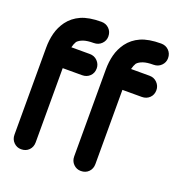

<svg xmlns="http://www.w3.org/2000/svg" viewBox="-134 -849 909 970"><g transform="rotate(20 321.0 -364.0)"><path d="M29 -517Q29 -559 38.5 -595.5Q48 -632 71 -664Q97 -699 138.5 -717.5Q180 -736 247 -736Q272 -736 288.5 -719.5Q305 -703 305 -678Q305 -655 288.5 -638.5Q272 -622 247 -622Q213 -622 192.5 -615Q172 -608 161 -596Q153 -583 148 -563H247Q272 -563 288.5 -546Q305 -529 305 -506Q305 -481 288.5 -465Q272 -449 247 -449H143V-50Q143 -25 127 -8.5Q111 8 85 8Q62 8 45.5 -8.5Q29 -25 29 -50ZM350 -517Q350 -559 359.5 -595.5Q369 -632 392 -664Q418 -699 459.5 -717.5Q501 -736 568 -736Q593 -736 609.5 -719.5Q626 -703 626 -678Q626 -655 609.5 -638.5Q593 -622 568 -622Q534 -622 513.5 -615Q493 -608 482 -596Q474 -583 469 -563H568Q593 -563 609.5 -546Q626 -529 626 -506Q626 -481 609.5 -465Q593 -449 568 -449H464V-50Q464 -25 448 -8.5Q432 8 406 8Q383 8 366.5 -8.5Q350 -25 350 -50Z"/></g></svg>

Font: VDS
Style: Bold
Weight: 700
Designer: artmaker
Foundry: artmaker
Version: Version 1.000 2009 initial release